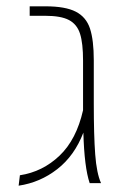

<svg xmlns="http://www.w3.org/2000/svg" viewBox="-20 -580 418 608"><path d="M264 0Q247 -50 244 -160Q216 -87 161.5 -44.5Q107 -2 39 8L43 -25Q115 -36 168.5 -87Q222 -138 243 -231V-247V-388Q243 -443 233.5 -473Q224 -503 198.5 -516.5Q173 -530 123 -530H74V-560H124Q187 -560 220 -543Q253 -526 265 -489.5Q277 -453 277 -389V-252Q277 -151 281.5 -91Q286 -31 300 0Z"/></svg>

Font: FiraGO UltraLight
Style: Regular
Weight: 200
Designer: bBox Type
Foundry: bBox Type GmbH
Version: Version 1.001